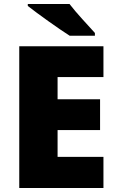

<svg xmlns="http://www.w3.org/2000/svg" viewBox="-20 -947 589 967"><path d="M330 -927H120V-917C168 -879 277 -801 331 -767H458V-781C425 -818 364 -882 330 -927ZM501 0V-157H270V-292H484V-447H270V-559H501V-714H77V0Z"/></svg>

Font: Noto Sans Sinhala UI Black
Style: Regular
Weight: 900
Designer: Jelle Bosma - Monotype Design Team
Foundry: Monotype Imaging Inc.
Version: Version 2.006